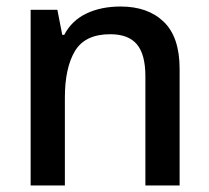

<svg xmlns="http://www.w3.org/2000/svg" viewBox="-20 -569 640 589"><path d="M74 0V-539H156L171 -462H177Q200 -506 245 -527.5Q290 -549 350 -549Q434 -549 482.5 -502Q531 -455 531 -358V0H426V-335Q426 -402 400 -433Q374 -464 318 -464Q241 -464 210 -412.5Q179 -361 179 -269V0Z"/></svg>

Font: Noto Sans Mono Medium
Style: Regular
Weight: 500
Designer: Monotype Design Team
Foundry: Monotype Imaging Inc.
Version: Version 2.014